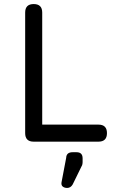

<svg xmlns="http://www.w3.org/2000/svg" viewBox="-20 -698 581 946"><path d="M146 0Q104 0 104 -42V-636Q104 -678 146 -678Q188 -678 188 -636V-84H465Q507 -84 507 -42Q507 0 465 0ZM311 228Q298 228 289.5 221.5Q281 215 283 201L306 80Q307 52 338 52H357Q387 52 387 82V101Q387 107 385 115L338 211Q328 228 311 228Z"/></svg>

Font: Jura
Style: Bold
Weight: 700
Designer: Daniel Johnson, Alexei Vanyashin
Foundry: Daniel Johnson
Version: Version 5.103